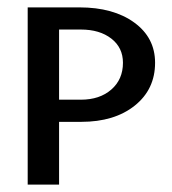

<svg xmlns="http://www.w3.org/2000/svg" viewBox="-20 -500 465 520"><path d="M55 0V-480H195Q287 -480 343.5 -439Q400 -398 400 -330Q400 -258 345 -214Q290 -170 200 -170H140V0ZM140 -230H199Q250 -230 281.5 -257.5Q313 -285 313 -330Q313 -371 281.5 -395.5Q250 -420 199 -420H140Z"/></svg>

Font: Glametrix
Style: Bold
Weight: 700
Designer: gluk
Foundry: gluk
Version: Version 0.40